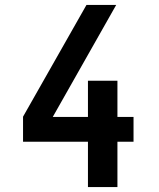

<svg xmlns="http://www.w3.org/2000/svg" viewBox="-20 -755 640 775"><path d="M335 0V-183H73V-284L329 -735H449L193 -283H335V-429H454V-283H519V-183H454V0Z"/></svg>

Font: Iosevka Extended
Style: Bold
Weight: 700
Width: 7
Monospace: yes
Designer: Belleve Invis
Foundry: Belleve Invis
Version: Version 32.5.0; ttfautohint (v1.8.4)